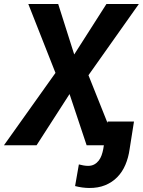

<svg xmlns="http://www.w3.org/2000/svg" viewBox="-55 -731 719 966"><path d="M318.4 -457 480.5 -710.9H643.6L390.1 -352.5L530.8 0H380.9L294.9 -257.8L128.9 0H-35.2L224.1 -364.3L87.4 -710.9H237.8ZM619.1 -119.6 597.2 19Q591.3 62 575.9 98.1Q560.5 134.3 534.9 160.4Q509.3 186.5 473.9 200.9Q438.5 215.3 393.1 214.8Q358.4 214.4 322.8 205.1L341.8 96.2Q353 99.1 364.7 101.3Q376.5 103.5 388.2 103.5Q406.2 103.5 419.4 96.2Q432.6 88.9 441.7 77.1Q450.7 65.4 456.1 50.3Q461.4 35.2 464.4 19.5L486.8 -119.6Z"/></svg>

Font: Roboto Mono
Style: Bold Italic
Weight: 700
Designer: Google
Version: Version 2.000985; 2015; ttfautohint (v1.3)